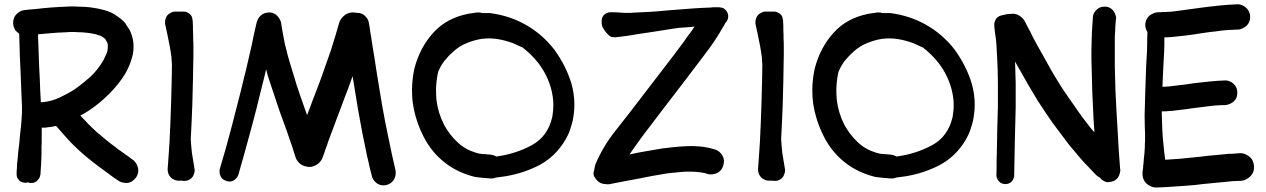

<svg xmlns="http://www.w3.org/2000/svg" viewBox="-20 -792 5763 874"><path d="M341.8 -105.5C356.4 -91.8 372.1 -79.1 387.7 -66.4C403.3 -53.7 418.9 -42 435.5 -29.3C441.4 -25.4 447.3 -21.5 453.1 -16.6C459 -11.7 464.8 -7.8 470.7 -3.9L494.1 13.7C502 18.6 509.8 24.4 518.6 30.3C526.4 36.1 536.1 39.1 546.9 40C549.8 41 552.7 41 555.7 41C562.5 41 569.3 39.1 576.2 36.1C585 31.2 591.8 25.4 598.6 16.6C605.5 7.8 608.4 -2 609.4 -11.7V-16.6C609.4 -24.4 607.4 -32.2 603.5 -41C598.6 -50.8 592.8 -58.6 585 -64.5C577.1 -69.3 569.3 -75.2 562.5 -81.1C554.7 -85.9 546.9 -91.8 539.1 -97.7C533.2 -101.6 527.3 -105.5 522.5 -109.4C516.6 -113.3 510.7 -117.2 505.9 -122.1C491.2 -132.8 476.6 -143.6 462.9 -155.3C448.2 -167 434.6 -178.7 420.9 -190.4C408.2 -202.1 395.5 -213.9 382.8 -226.6C371.1 -239.3 359.4 -252 346.7 -264.6L345.7 -265.6C358.4 -272.5 371.1 -280.3 383.8 -288.1C418 -310.5 449.2 -336.9 477.5 -365.2C505.9 -393.6 531.2 -424.8 552.7 -460.9C567.4 -487.3 578.1 -515.6 585 -545.9C586.9 -556.6 587.9 -568.4 587.9 -579.1C587.9 -598.6 585 -618.2 578.1 -636.7C574.2 -647.5 570.3 -655.3 567.4 -660.2C563.5 -665 557.6 -672.9 550.8 -685.5C541 -698.2 524.4 -711.9 501 -726.6C478.5 -741.2 441.4 -752 389.6 -758.8C371.1 -760.7 353.5 -761.7 335 -761.7C326.2 -762.7 318.4 -762.7 309.6 -762.7C299.8 -762.7 290 -762.7 281.2 -761.7C258.8 -760.7 235.4 -759.8 211.9 -757.8C189.5 -755.9 166 -753.9 143.6 -751L118.2 -749C109.4 -748 101.6 -747.1 92.8 -746.1C83 -745.1 73.2 -742.2 64.5 -735.4C55.7 -728.5 48.8 -721.7 44.9 -712.9C42 -706.1 40 -698.2 40 -689.5V-682.6C41 -671.9 44.9 -663.1 49.8 -654.3C54.7 -648.4 60.5 -643.6 67.4 -638.7C68.4 -604.5 69.3 -571.3 70.3 -537.1C73.2 -483.4 75.2 -428.7 77.1 -375L80.1 -307.6V-296.9V-278.3C79.1 -272.5 79.1 -266.6 79.1 -261.7C78.1 -256.8 78.1 -251 78.1 -246.1C77.1 -229.5 75.2 -212.9 73.2 -196.3C71.3 -179.7 69.3 -162.1 68.4 -145.5L62.5 -95.7C61.5 -79.1 59.6 -61.5 57.6 -44.9C57.6 -38.1 57.6 -30.3 56.6 -22.5C55.7 -15.6 55.7 -7.8 55.7 -1V2C55.7 7.8 56.6 13.7 59.6 18.6C63.5 25.4 68.4 31.2 73.2 34.2C79.1 37.1 85.9 39.1 92.8 40C97.7 40 101.6 39.1 105.5 38.1C109.4 39.1 113.3 40 118.2 41H122.1C128.9 41 134.8 40 139.6 37.1C146.5 34.2 151.4 29.3 156.2 22.5C161.1 15.6 163.1 8.8 164.1 2C165 -12.7 166 -28.3 167 -43L168.9 -87.9V-124C169.9 -135.7 169.9 -147.5 169.9 -160.2V-210.9H178.7C183.6 -210.9 187.5 -210.9 192.4 -211.9C207 -212.9 220.7 -215.8 235.4 -218.8L279.3 -168.9C298.8 -146.5 319.3 -126 341.8 -105.5ZM163.1 -379.9C162.1 -416 160.2 -453.1 158.2 -489.3L154.3 -598.6C153.3 -611.3 153.3 -623 153.3 -635.7C167 -636.7 180.7 -638.7 195.3 -639.6C225.6 -642.6 256.8 -644.5 287.1 -645.5C294.9 -646.5 302.7 -646.5 309.6 -646.5C317.4 -646.5 325.2 -646.5 332 -645.5C347.7 -645.5 363.3 -644.5 377.9 -642.6C388.7 -641.6 398.4 -639.6 408.2 -637.7C418 -635.7 427.7 -632.8 437.5 -628.9C441.4 -627 445.3 -625 449.2 -622.1C454.1 -619.1 457 -616.2 460 -613.3L462.9 -607.4C465.8 -602.5 466.8 -599.6 467.8 -598.6C468.8 -596.7 469.7 -593.8 470.7 -590.8V-582V-578.1C470.7 -567.4 468.8 -557.6 464.8 -547.9C460 -537.1 455.1 -526.4 450.2 -516.6C433.6 -488.3 414.1 -463.9 391.6 -442.4C368.2 -421.9 343.8 -402.3 317.4 -383.8C295.9 -370.1 273.4 -358.4 251 -347.7C227.5 -336.9 203.1 -330.1 177.7 -327.1H166L163.1 -379.9Z M764.6 21.5C767.6 23.4 771.5 25.4 774.4 26.4C779.3 29.3 785.2 30.3 791 30.3H807.6C809.6 31.2 811.5 31.2 814.5 31.2H823.2C830.1 31.2 835.9 29.3 842.8 25.4C849.6 21.5 854.5 16.6 858.4 10.7C859.4 9.8 859.4 7.8 860.4 5.9C861.3 3.9 862.3 2 863.3 -1C865.2 -5.9 866.2 -11.7 866.2 -16.6C866.2 -19.5 866.2 -22.5 865.2 -25.4L859.4 -60.5C857.4 -73.2 855.5 -85 853.5 -96.7L850.6 -126L848.6 -155.3V-165C851.6 -215.8 853.5 -266.6 855.5 -316.4C856.4 -354.5 857.4 -391.6 858.4 -429.7C859.4 -467.8 859.4 -505.9 860.4 -543.9V-578.1C860.4 -589.8 860.4 -601.6 859.4 -613.3C859.4 -626 859.4 -639.6 858.4 -653.3C858.4 -666 858.4 -679.7 857.4 -692.4C857.4 -695.3 857.4 -698.2 856.4 -701.2C855.5 -708 854.5 -713.9 851.6 -718.8C848.6 -724.6 843.8 -729.5 836.9 -733.4C830.1 -737.3 823.2 -739.3 816.4 -739.3H776.4C771.5 -739.3 765.6 -738.3 760.7 -735.4C755.9 -733.4 752 -730.5 747.1 -727.5C741.2 -722.7 737.3 -716.8 734.4 -708C732.4 -703.1 731.4 -699.2 731.4 -694.3V-690.4V-683.6L741.2 -638.7L750 -594.7C752 -585.9 753.9 -577.1 754.9 -568.4C756.8 -559.6 757.8 -550.8 758.8 -542L760.7 -532.2V-522.5C761.7 -517.6 761.7 -513.7 761.7 -508.8C762.7 -503.9 762.7 -500 762.7 -495.1V-494.1L761.7 -432.6C760.7 -394.5 759.8 -357.4 758.8 -320.3L754.9 -212.9V-208C753.9 -207 753.9 -205.1 753.9 -203.1V-194.3C752.9 -164.1 751 -134.8 749 -104.5L746.1 -63.5L743.2 -22.5V-18.6C743.2 -11.7 745.1 -4.9 748 2C752 10.7 757.8 16.6 764.6 21.5Z M1324.2 -80.1C1325.2 -79.1 1325.2 -77.1 1325.2 -76.2C1328.1 -67.4 1333 -60.5 1337.9 -54.7C1344.7 -45.9 1354.5 -40 1366.2 -36.1C1374 -33.2 1381.8 -32.2 1389.6 -32.2C1392.6 -32.2 1396.5 -32.2 1400.4 -33.2C1411.1 -36.1 1420.9 -41 1430.7 -48.8C1439.5 -57.6 1446.3 -66.4 1449.2 -77.1C1454.1 -88.9 1458 -100.6 1461.9 -113.3C1466.8 -125 1470.7 -136.7 1474.6 -149.4C1478.5 -159.2 1482.4 -168.9 1485.4 -178.7C1489.3 -189.5 1493.2 -199.2 1497.1 -209C1507.8 -239.3 1519.5 -269.5 1531.2 -299.8C1542 -330.1 1553.7 -360.4 1565.4 -390.6C1572.3 -409.2 1578.1 -426.8 1585 -445.3L1591.8 -404.3L1609.4 -295.9C1616.2 -260.7 1622.1 -225.6 1628.9 -189.5L1650.4 -84C1654.3 -68.4 1658.2 -52.7 1661.1 -37.1L1672.9 9.8C1674.8 18.6 1679.7 27.3 1686.5 34.2C1693.4 42 1702.1 46.9 1710.9 49.8C1715.8 50.8 1719.7 51.8 1724.6 51.8C1729.5 51.8 1734.4 50.8 1740.2 49.8C1750 46.9 1757.8 43 1764.6 36.1C1771.5 29.3 1776.4 21.5 1779.3 10.7C1780.3 5.9 1781.2 2 1781.2 -2V-5.9C1781.2 -9.8 1781.2 -13.7 1780.3 -17.6C1768.6 -67.4 1757.8 -116.2 1748 -166C1737.3 -215.8 1727.5 -266.6 1718.8 -316.4C1712.9 -351.6 1707 -386.7 1701.2 -422.9C1695.3 -459 1689.5 -494.1 1684.6 -529.3L1678.7 -564.5C1676.8 -577.1 1674.8 -588.9 1672.9 -600.6C1670.9 -615.2 1668.9 -628.9 1666 -643.6C1664.1 -658.2 1662.1 -672.9 1659.2 -687.5C1658.2 -696.3 1654.3 -705.1 1647.5 -712.9C1640.6 -721.7 1632.8 -727.5 1624 -730.5C1619.1 -732.4 1614.3 -733.4 1608.4 -733.4H1604.5C1597.7 -734.4 1591.8 -735.4 1585.9 -735.4C1581.1 -735.4 1575.2 -734.4 1570.3 -733.4C1559.6 -730.5 1549.8 -724.6 1541 -715.8C1532.2 -707 1526.4 -697.3 1523.4 -686.5C1511.7 -644.5 1499 -602.5 1485.4 -560.5C1470.7 -518.6 1456.1 -477.5 1441.4 -435.5C1430.7 -405.3 1418.9 -376 1407.2 -345.7C1397.5 -320.3 1387.7 -293.9 1377.9 -267.6L1346.7 -356.4C1335.9 -387.7 1325.2 -418.9 1316.4 -451.2C1306.6 -482.4 1296.9 -513.7 1288.1 -545.9C1286.1 -554.7 1284.2 -564.5 1281.2 -574.2C1278.3 -584 1276.4 -593.8 1274.4 -603.5C1271.5 -617.2 1269.5 -630.9 1266.6 -645.5C1263.7 -660.2 1261.7 -673.8 1259.8 -687.5C1257.8 -696.3 1253.9 -705.1 1247.1 -713.9C1240.2 -722.7 1233.4 -728.5 1224.6 -731.4C1218.8 -734.4 1211.9 -735.4 1205.1 -735.4C1202.1 -735.4 1199.2 -735.4 1196.3 -734.4C1185.5 -733.4 1176.8 -729.5 1169.9 -723.6C1162.1 -717.8 1156.2 -710 1152.3 -700.2C1149.4 -695.3 1148.4 -690.4 1147.5 -685.5C1146.5 -682.6 1146.5 -680.7 1145.5 -677.7L1135.7 -634.8C1132.8 -620.1 1129.9 -606.4 1127 -591.8C1124 -580.1 1122.1 -568.4 1119.1 -557.6C1116.2 -545.9 1114.3 -534.2 1111.3 -523.4C1103.5 -489.3 1095.7 -456.1 1086.9 -421.9C1079.1 -387.7 1070.3 -354.5 1061.5 -320.3L1035.2 -217.8L1007.8 -116.2L980.5 -22.5C979.5 -18.6 979.5 -14.6 979.5 -11.7C979.5 -7.8 979.5 -3.9 980.5 1C983.4 8.8 986.3 15.6 991.2 20.5C996.1 25.4 1002.9 29.3 1011.7 32.2C1016.6 33.2 1020.5 34.2 1025.4 34.2C1028.3 34.2 1031.2 34.2 1034.2 33.2C1041 31.2 1047.9 27.3 1053.7 21.5C1059.6 15.6 1063.5 8.8 1065.4 2C1080.1 -47.9 1093.8 -97.7 1107.4 -147.5C1121.1 -197.3 1134.8 -248 1147.5 -297.9C1156.2 -332 1164.1 -366.2 1172.9 -400.4C1179.7 -425.8 1185.5 -451.2 1191.4 -476.6C1196.3 -456.1 1202.1 -436.5 1209 -417L1241.2 -320.3C1251 -291 1260.7 -262.7 1271.5 -234.4C1282.2 -206.1 1292 -176.8 1301.8 -148.4C1305.7 -136.7 1309.6 -125 1313.5 -114.3C1316.4 -103.5 1320.3 -91.8 1324.2 -80.1Z M2004.9 -51.8C2044.9 -20.5 2090.8 1 2143.6 13.7L2178.7 17.6L2213.9 20.5H2217.8C2224.6 20.5 2230.5 19.5 2235.4 16.6C2243.2 15.6 2250 14.6 2256.8 13.7C2316.4 6.8 2373 -9.8 2426.8 -36.1C2480.5 -62.5 2523.4 -103.5 2554.7 -157.2C2562.5 -170.9 2569.3 -184.6 2574.2 -199.2C2579.1 -212.9 2583 -227.5 2586.9 -242.2C2591.8 -267.6 2594.7 -292 2594.7 -316.4C2594.7 -348.6 2589.8 -380.9 2581.1 -412.1C2564.5 -466.8 2538.1 -517.6 2503.9 -565.4C2466.8 -613.3 2423.8 -650.4 2374 -678.7C2324.2 -707 2270.5 -724.6 2210.9 -732.4H2174.8C2169.9 -734.4 2164.1 -735.4 2158.2 -735.4H2152.3L2131.8 -732.4C2125 -731.4 2119.1 -730.5 2112.3 -729.5C2046.9 -716.8 1993.2 -688.5 1952.1 -642.6C1911.1 -597.7 1882.8 -543 1866.2 -479.5C1859.4 -447.3 1855.5 -414.1 1855.5 -381.8C1855.5 -361.3 1856.4 -341.8 1859.4 -321.3C1867.2 -268.6 1883.8 -217.8 1908.2 -169.9C1932.6 -122.1 1964.8 -83 2004.9 -51.8ZM2213.9 -87.9C2195.3 -89.8 2183.6 -90.8 2176.8 -90.8C2169.9 -90.8 2159.2 -92.8 2146.5 -96.7C2114.3 -106.4 2085.9 -122.1 2062.5 -144.5C2038.1 -167 2018.6 -193.4 2002 -222.7C1983.4 -258.8 1971.7 -296.9 1966.8 -336.9C1965.8 -350.6 1964.8 -364.3 1964.8 -378.9C1964.8 -405.3 1967.8 -430.7 1972.7 -457C1973.6 -460 1973.6 -461.9 1974.6 -464.8C1981.4 -482.4 1991.2 -499 2002 -513.7C2014.6 -529.3 2028.3 -543.9 2043.9 -557.6C2062.5 -574.2 2082 -586.9 2104.5 -595.7C2126 -604.5 2148.4 -611.3 2172.9 -615.2C2183.6 -616.2 2195.3 -617.2 2206.1 -617.2C2218.8 -617.2 2231.4 -616.2 2244.1 -614.3C2267.6 -610.4 2291 -604.5 2314.5 -595.7C2321.3 -592.8 2327.1 -589.8 2334 -586.9C2340.8 -584 2346.7 -581.1 2353.5 -578.1C2354.5 -577.1 2356.4 -577.1 2358.4 -576.2C2384.8 -555.7 2409.2 -532.2 2429.7 -505.9C2457 -470.7 2476.6 -431.6 2488.3 -389.6C2495.1 -364.3 2499 -338.9 2499 -313.5C2499 -295.9 2497.1 -278.3 2494.1 -259.8C2480.5 -200.2 2449.2 -157.2 2400.4 -130.9C2351.6 -104.5 2298.8 -87.9 2243.2 -80.1C2242.2 -80.1 2240.2 -80.1 2239.3 -79.1C2231.4 -84 2222.7 -86.9 2213.9 -87.9Z M2736.3 -647.5C2740.2 -642.6 2745.1 -637.7 2750 -632.8C2754.9 -627.9 2760.7 -624 2767.6 -623H2773.4C2776.4 -622.1 2778.3 -622.1 2780.3 -622.1C2786.1 -623 2796.9 -624 2812.5 -626C2827.1 -627.9 2835 -628.9 2835.9 -628.9C2853.5 -631.8 2871.1 -634.8 2889.6 -637.7L2942.4 -645.5C2959 -648.4 2975.6 -650.4 2992.2 -653.3L3041 -661.1C3045.9 -662.1 3050.8 -662.1 3055.7 -663.1L3067.4 -665C3082 -666 3095.7 -667 3110.4 -668C3121.1 -668.9 3130.9 -669.9 3141.6 -670.9C3134.8 -660.2 3127 -649.4 3119.1 -638.7C3110.4 -627.9 3102.5 -616.2 3094.7 -604.5C3061.5 -559.6 3027.3 -514.6 2993.2 -470.7C2959 -425.8 2924.8 -380.9 2890.6 -336.9C2855.5 -291 2819.3 -244.1 2781.2 -196.3C2743.2 -148.4 2712.9 -97.7 2690.4 -43.9C2688.5 -38.1 2687.5 -32.2 2686.5 -26.4L2682.6 -8.8C2681.6 -6.8 2681.6 -4.9 2681.6 -2C2681.6 4.9 2684.6 11.7 2689.5 18.6C2695.3 27.3 2702.1 34.2 2710 39.1C2718.8 43.9 2727.5 45.9 2737.3 45.9C2740.2 46.9 2744.1 46.9 2747.1 46.9C2750 46.9 2753.9 46.9 2756.8 45.9C2799.8 37.1 2842.8 29.3 2884.8 21.5C2926.8 12.7 2969.7 4.9 3012.7 -2C3027.3 -3.9 3043 -5.9 3057.6 -6.8C3072.3 -8.8 3087.9 -9.8 3102.5 -10.7H3117.2C3127 -10.7 3136.7 -10.7 3146.5 -9.8C3161.1 -8.8 3174.8 -6.8 3189.5 -3.9L3201.2 0C3206.1 1 3210.9 2 3215.8 2C3220.7 2 3225.6 1 3230.5 0C3241.2 -2 3251 -6.8 3257.8 -13.7C3264.6 -20.5 3269.5 -28.3 3272.5 -39.1C3274.4 -45.9 3275.4 -51.8 3275.4 -57.6C3275.4 -61.5 3275.4 -65.4 3274.4 -68.4C3272.5 -78.1 3267.6 -86.9 3260.7 -94.7C3252.9 -103.5 3244.1 -108.4 3235.4 -111.3C3232.4 -112.3 3228.5 -113.3 3224.6 -114.3C3221.7 -115.2 3217.8 -116.2 3213.9 -117.2C3194.3 -122.1 3174.8 -125 3155.3 -126C3145.5 -127 3135.7 -127 3126 -127C3116.2 -127 3106.4 -127 3095.7 -126C3079.1 -125 3061.5 -124 3044.9 -122.1L2994.1 -116.2L2909.2 -101.6C2887.7 -97.7 2866.2 -93.8 2845.7 -88.9L2855.5 -103.5C2875 -131.8 2895.5 -159.2 2916 -187.5C2937.5 -214.8 2958 -242.2 2978.5 -269.5C3012.7 -314.5 3046.9 -359.4 3081.1 -403.3L3183.6 -538.1C3192.4 -549.8 3200.2 -561.5 3209 -572.3C3217.8 -584 3225.6 -595.7 3233.4 -607.4C3241.2 -619.1 3249 -630.9 3255.9 -642.6C3262.7 -655.3 3270.5 -667 3277.3 -678.7C3278.3 -681.6 3280.3 -683.6 3281.2 -686.5C3284.2 -689.5 3287.1 -693.4 3289.1 -697.3C3293 -703.1 3294.9 -710 3294.9 -717.8C3294.9 -725.6 3293 -732.4 3289.1 -738.3C3286.1 -744.1 3281.2 -749 3274.4 -753.9C3267.6 -756.8 3260.7 -758.8 3253.9 -758.8H3252.9H3235.4H3224.6C3222.7 -758.8 3220.7 -758.8 3217.8 -757.8C3191.4 -756.8 3165 -755.9 3138.7 -753.9L3024.4 -745.1C2997.1 -742.2 2969.7 -740.2 2943.4 -738.3C2917 -737.3 2889.6 -735.4 2862.3 -734.4C2855.5 -733.4 2849.6 -733.4 2842.8 -733.4H2823.2C2812.5 -734.4 2802.7 -734.4 2793 -735.4C2783.2 -736.3 2773.4 -736.3 2763.7 -736.3H2759.8C2753.9 -736.3 2748 -735.4 2742.2 -732.4C2735.4 -729.5 2729.5 -725.6 2725.6 -719.7C2721.7 -713.9 2719.7 -707 2718.8 -699.2V-692.4V-686.5V-685.5C2719.7 -678.7 2720.7 -671.9 2723.6 -667C2724.6 -666 2724.6 -665 2725.6 -664.1L2731.4 -654.3C2733.4 -652.3 2735.4 -650.4 2736.3 -647.5Z M3452.1 21.5C3455.1 23.4 3459 25.4 3461.9 26.4C3466.8 29.3 3472.7 30.3 3478.5 30.3H3495.1C3497.1 31.2 3499 31.2 3502 31.2H3510.7C3517.6 31.2 3523.4 29.3 3530.3 25.4C3537.1 21.5 3542 16.6 3545.9 10.7C3546.9 9.8 3546.9 7.8 3547.9 5.9C3548.8 3.9 3549.8 2 3550.8 -1C3552.7 -5.9 3553.7 -11.7 3553.7 -16.6C3553.7 -19.5 3553.7 -22.5 3552.7 -25.4L3546.9 -60.5C3544.9 -73.2 3543 -85 3541 -96.7L3538.1 -126L3536.1 -155.3V-165C3539.1 -215.8 3541 -266.6 3543 -316.4C3543.9 -354.5 3544.9 -391.6 3545.9 -429.7C3546.9 -467.8 3546.9 -505.9 3547.9 -543.9V-578.1C3547.9 -589.8 3547.9 -601.6 3546.9 -613.3C3546.9 -626 3546.9 -639.6 3545.9 -653.3C3545.9 -666 3545.9 -679.7 3544.9 -692.4C3544.9 -695.3 3544.9 -698.2 3543.9 -701.2C3543 -708 3542 -713.9 3539.1 -718.8C3536.1 -724.6 3531.2 -729.5 3524.4 -733.4C3517.6 -737.3 3510.7 -739.3 3503.9 -739.3H3463.9C3459 -739.3 3453.1 -738.3 3448.2 -735.4C3443.4 -733.4 3439.5 -730.5 3434.6 -727.5C3428.7 -722.7 3424.8 -716.8 3421.9 -708C3419.9 -703.1 3418.9 -699.2 3418.9 -694.3V-690.4V-683.6L3428.7 -638.7L3437.5 -594.7C3439.5 -585.9 3441.4 -577.1 3442.4 -568.4C3444.3 -559.6 3445.3 -550.8 3446.3 -542L3448.2 -532.2V-522.5C3449.2 -517.6 3449.2 -513.7 3449.2 -508.8C3450.2 -503.9 3450.2 -500 3450.2 -495.1V-494.1L3449.2 -432.6C3448.2 -394.5 3447.3 -357.4 3446.3 -320.3L3442.4 -212.9V-208C3441.4 -207 3441.4 -205.1 3441.4 -203.1V-194.3C3440.4 -164.1 3438.5 -134.8 3436.5 -104.5L3433.6 -63.5L3430.7 -22.5V-18.6C3430.7 -11.7 3432.6 -4.9 3435.5 2C3439.5 10.7 3445.3 16.6 3452.1 21.5Z M3827.1 -51.8C3867.2 -20.5 3913.1 1 3965.8 13.7L4001 17.6L4036.1 20.5H4040C4046.9 20.5 4052.7 19.5 4057.6 16.6C4065.4 15.6 4072.3 14.6 4079.1 13.7C4138.7 6.8 4195.3 -9.8 4249 -36.1C4302.7 -62.5 4345.7 -103.5 4377 -157.2C4384.8 -170.9 4391.6 -184.6 4396.5 -199.2C4401.4 -212.9 4405.3 -227.5 4409.2 -242.2C4414.1 -267.6 4417 -292 4417 -316.4C4417 -348.6 4412.1 -380.9 4403.3 -412.1C4386.7 -466.8 4360.4 -517.6 4326.2 -565.4C4289.1 -613.3 4246.1 -650.4 4196.3 -678.7C4146.5 -707 4092.8 -724.6 4033.2 -732.4H3997.1C3992.2 -734.4 3986.3 -735.4 3980.5 -735.4H3974.6L3954.1 -732.4C3947.3 -731.4 3941.4 -730.5 3934.6 -729.5C3869.1 -716.8 3815.4 -688.5 3774.4 -642.6C3733.4 -597.7 3705.1 -543 3688.5 -479.5C3681.6 -447.3 3677.7 -414.1 3677.7 -381.8C3677.7 -361.3 3678.7 -341.8 3681.6 -321.3C3689.5 -268.6 3706.1 -217.8 3730.5 -169.9C3754.9 -122.1 3787.1 -83 3827.1 -51.8ZM4036.1 -87.9C4017.6 -89.8 4005.9 -90.8 3999 -90.8C3992.2 -90.8 3981.4 -92.8 3968.8 -96.7C3936.5 -106.4 3908.2 -122.1 3884.8 -144.5C3860.4 -167 3840.8 -193.4 3824.2 -222.7C3805.7 -258.8 3793.9 -296.9 3789.1 -336.9C3788.1 -350.6 3787.1 -364.3 3787.1 -378.9C3787.1 -405.3 3790 -430.7 3794.9 -457C3795.9 -460 3795.9 -461.9 3796.9 -464.8C3803.7 -482.4 3813.5 -499 3824.2 -513.7C3836.9 -529.3 3850.6 -543.9 3866.2 -557.6C3884.8 -574.2 3904.3 -586.9 3926.8 -595.7C3948.2 -604.5 3970.7 -611.3 3995.1 -615.2C4005.9 -616.2 4017.6 -617.2 4028.3 -617.2C4041 -617.2 4053.7 -616.2 4066.4 -614.3C4089.8 -610.4 4113.3 -604.5 4136.7 -595.7C4143.6 -592.8 4149.4 -589.8 4156.2 -586.9C4163.1 -584 4168.9 -581.1 4175.8 -578.1C4176.8 -577.1 4178.7 -577.1 4180.7 -576.2C4207 -555.7 4231.4 -532.2 4252 -505.9C4279.3 -470.7 4298.8 -431.6 4310.5 -389.6C4317.4 -364.3 4321.3 -338.9 4321.3 -313.5C4321.3 -295.9 4319.3 -278.3 4316.4 -259.8C4302.7 -200.2 4271.5 -157.2 4222.7 -130.9C4173.8 -104.5 4121.1 -87.9 4065.4 -80.1C4064.5 -80.1 4062.5 -80.1 4061.5 -79.1C4053.7 -84 4044.9 -86.9 4036.1 -87.9Z M4772.5 -231.4C4796.9 -199.2 4821.3 -166 4845.7 -133.8C4854.5 -123 4863.3 -113.3 4872.1 -102.5C4880.9 -91.8 4889.6 -82 4898.4 -71.3C4909.2 -58.6 4920.9 -45.9 4933.6 -33.2L4968.8 3.9C4973.6 8.8 4978.5 12.7 4985.4 15.6C4991.2 22.5 4998 28.3 5004.9 32.2C5009.8 35.2 5015.6 37.1 5022.5 37.1C5025.4 37.1 5028.3 37.1 5031.2 36.1C5042 35.2 5050.8 32.2 5057.6 27.3C5064.5 22.5 5070.3 15.6 5074.2 6.8C5077.1 -1 5079.1 -8.8 5080.1 -16.6C5080.1 -17.6 5080.1 -19.5 5079.1 -20.5C5074.2 -80.1 5070.3 -140.6 5067.4 -200.2C5063.5 -259.8 5060.5 -319.3 5057.6 -379.9C5056.6 -416 5055.7 -453.1 5054.7 -489.3V-626C5055.7 -635.7 5055.7 -645.5 5056.6 -654.3C5056.6 -662.1 5056.6 -669.9 5057.6 -678.7C5058.6 -686.5 5058.6 -694.3 5059.6 -703.1C5060.5 -705.1 5060.5 -707 5060.5 -710C5060.5 -716.8 5058.6 -722.7 5055.7 -729.5C5051.8 -738.3 5046.9 -746.1 5040 -751C5033.2 -756.8 5024.4 -760.7 5014.6 -761.7H5006.8C5000 -761.7 4993.2 -760.7 4987.3 -757.8C4979.5 -754.9 4972.7 -749 4965.8 -741.2C4959 -733.4 4956.1 -724.6 4955.1 -715.8L4951.2 -657.2C4950.2 -647.5 4950.2 -637.7 4950.2 -627.9C4949.2 -618.2 4949.2 -608.4 4949.2 -598.6C4948.2 -580.1 4948.2 -561.5 4948.2 -543C4948.2 -524.4 4948.2 -505.9 4949.2 -487.3C4950.2 -450.2 4951.2 -413.1 4952.1 -375L4958 -248L4961.9 -189.5L4944.3 -210C4919.9 -240.2 4897.5 -270.5 4876 -302.7C4853.5 -334 4832 -365.2 4810.5 -397.5C4790 -430.7 4769.5 -463.9 4751 -498C4732.4 -531.2 4712.9 -565.4 4694.3 -599.6C4685.5 -615.2 4677.7 -630.9 4669.9 -647.5C4661.1 -663.1 4653.3 -678.7 4645.5 -694.3C4640.6 -704.1 4632.8 -711.9 4623 -718.8C4613.3 -725.6 4603.5 -728.5 4592.8 -729.5C4588.9 -729.5 4585 -729.5 4582 -728.5H4577.1C4572.3 -728.5 4568.4 -728.5 4564.5 -727.5C4562.5 -726.6 4560.5 -726.6 4557.6 -726.6L4551.8 -724.6H4549.8C4549.8 -723.6 4549.8 -723.6 4548.8 -723.6H4545.9C4543 -722.7 4541 -722.7 4539.1 -721.7C4532.2 -720.7 4526.4 -717.8 4521.5 -713.9C4515.6 -709 4511.7 -703.1 4508.8 -696.3C4506.8 -691.4 4505.9 -685.5 4505.9 -679.7V-675.8C4506.8 -662.1 4508.8 -648.4 4510.7 -633.8C4512.7 -620.1 4514.6 -606.4 4515.6 -591.8L4519.5 -521.5C4521.5 -485.4 4522.5 -450.2 4522.5 -414.1V-306.6C4521.5 -270.5 4520.5 -235.4 4519.5 -199.2C4518.6 -163.1 4518.6 -127 4517.6 -90.8C4516.6 -74.2 4516.6 -58.6 4516.6 -43C4516.6 -26.4 4516.6 -10.7 4515.6 5.9C4515.6 12.7 4517.6 18.6 4521.5 25.4C4525.4 32.2 4530.3 37.1 4536.1 41C4542 43.9 4548.8 45.9 4556.6 45.9C4564.5 45.9 4571.3 43.9 4577.1 41C4583 37.1 4587.9 32.2 4591.8 25.4C4594.7 18.6 4596.7 12.7 4596.7 5.9L4599.6 -149.4L4603.5 -305.7V-415L4600.6 -511.7C4605.5 -502.9 4611.3 -493.2 4616.2 -484.4C4644.5 -432.6 4673.8 -382.8 4704.1 -333C4726.6 -298.8 4749 -264.6 4772.5 -231.4Z M5188.5 30.3C5193.4 39.1 5201.2 46.9 5211.9 52.7C5221.7 58.6 5231.4 61.5 5241.2 61.5H5242.2C5272.5 60.5 5302.7 59.6 5333 56.6C5362.3 54.7 5392.6 52.7 5422.9 49.8C5443.4 46.9 5463.9 44.9 5484.4 43L5545.9 37.1L5565.4 35.2C5571.3 34.2 5577.1 34.2 5584 33.2C5591.8 32.2 5599.6 32.2 5606.4 32.2C5614.3 31.2 5622.1 31.2 5628.9 31.2C5639.6 30.3 5649.4 27.3 5659.2 20.5C5669.9 13.7 5676.8 5.9 5681.6 -2.9C5686.5 -11.7 5688.5 -20.5 5688.5 -31.2V-34.2C5687.5 -45.9 5684.6 -56.6 5679.7 -65.4C5673.8 -74.2 5666 -81.1 5655.3 -86.9C5646.5 -91.8 5636.7 -94.7 5627 -94.7H5624L5598.6 -92.8C5589.8 -91.8 5582 -91.8 5573.2 -91.8L5553.7 -89.8C5546.9 -88.9 5540 -88.9 5533.2 -87.9L5471.7 -82C5451.2 -79.1 5430.7 -77.1 5410.2 -75.2L5351.6 -69.3L5293 -65.4C5290 -65.4 5287.1 -65.4 5284.2 -64.5C5281.2 -86.9 5278.3 -109.4 5276.4 -131.8C5271.5 -176.8 5269.5 -222.7 5268.6 -269.5V-285.2H5275.4C5282.2 -285.2 5290 -285.2 5296.9 -286.1C5301.8 -287.1 5307.6 -287.1 5313.5 -287.1L5329.1 -289.1L5378.9 -294.9C5395.5 -297.9 5412.1 -299.8 5428.7 -301.8L5475.6 -307.6C5490.2 -309.6 5505.9 -311.5 5521.5 -312.5C5527.3 -312.5 5533.2 -312.5 5539.1 -313.5H5556.6C5566.4 -314.5 5576.2 -317.4 5585 -322.3C5593.8 -327.1 5600.6 -334 5605.5 -341.8C5610.4 -349.6 5612.3 -359.4 5612.3 -370.1C5612.3 -380.9 5610.4 -389.6 5605.5 -397.5C5600.6 -406.2 5593.8 -413.1 5585 -418C5576.2 -422.9 5568.4 -425.8 5559.6 -425.8H5556.6C5533.2 -424.8 5509.8 -423.8 5485.4 -420.9C5461.9 -418 5438.5 -416 5414.1 -413.1C5397.5 -410.2 5381.8 -408.2 5365.2 -406.2L5316.4 -400.4C5311.5 -399.4 5306.6 -399.4 5301.8 -398.4C5296.9 -398.4 5292 -398.4 5287.1 -397.5C5281.2 -397.5 5276.4 -397.5 5271.5 -396.5C5272.5 -425.8 5274.4 -455.1 5275.4 -484.4C5276.4 -496.1 5276.4 -507.8 5277.3 -520.5C5278.3 -532.2 5278.3 -543.9 5279.3 -556.6C5280.3 -576.2 5280.3 -595.7 5280.3 -615.2V-622.1C5289.1 -622.1 5298.8 -622.1 5308.6 -623L5328.1 -625C5334 -626 5339.8 -626 5346.7 -627C5365.2 -628.9 5384.8 -630.9 5404.3 -633.8C5423.8 -636.7 5443.4 -639.6 5461.9 -642.6C5480.5 -645.5 5498 -647.5 5516.6 -649.4C5534.2 -652.3 5551.8 -654.3 5570.3 -655.3C5577.1 -656.2 5585 -656.2 5591.8 -656.2C5598.6 -657.2 5606.4 -657.2 5613.3 -657.2C5623 -657.2 5632.8 -660.2 5641.6 -666C5651.4 -670.9 5658.2 -677.7 5663.1 -685.5C5668 -694.3 5670.9 -704.1 5670.9 -714.8C5670.9 -725.6 5668 -735.4 5663.1 -743.2C5658.2 -752 5651.4 -758.8 5641.6 -764.6C5632.8 -769.5 5624 -772.5 5615.2 -772.5H5613.3C5585 -771.5 5557.6 -769.5 5529.3 -766.6C5502 -763.7 5474.6 -760.7 5446.3 -756.8C5427.7 -753.9 5408.2 -752 5388.7 -749L5332 -741.2C5326.2 -740.2 5320.3 -740.2 5315.4 -739.3C5309.6 -738.3 5303.7 -738.3 5297.9 -738.3C5290 -737.3 5282.2 -737.3 5274.4 -737.3C5266.6 -736.3 5258.8 -736.3 5251 -736.3C5241.2 -735.4 5231.4 -732.4 5222.7 -727.5C5212.9 -722.7 5206.1 -715.8 5201.2 -707C5196.3 -698.2 5193.4 -689.5 5193.4 -678.7C5193.4 -668 5196.3 -658.2 5201.2 -649.4C5202.1 -648.4 5202.1 -647.5 5203.1 -646.5C5203.1 -636.7 5203.1 -627 5202.1 -617.2C5202.1 -598.6 5202.1 -579.1 5201.2 -559.6C5200.2 -547.9 5200.2 -536.1 5199.2 -523.4L5197.3 -488.3C5196.3 -451.2 5194.3 -414.1 5193.4 -377.9C5192.4 -341.8 5191.4 -304.7 5190.4 -268.6C5190.4 -239.3 5191.4 -210 5192.4 -181.6V-177.7V-150.4C5191.4 -140.6 5191.4 -130.9 5191.4 -122.1C5190.4 -112.3 5190.4 -102.5 5189.5 -93.8C5188.5 -84 5187.5 -74.2 5186.5 -65.4C5186.5 -61.5 5186.5 -57.6 5185.5 -53.7C5185.5 -49.8 5185.5 -45.9 5184.6 -43C5183.6 -38.1 5183.6 -32.2 5183.6 -27.3L5181.6 -15.6C5180.7 -10.7 5180.7 -5.9 5180.7 -1C5180.7 10.7 5183.6 21.5 5188.5 30.3Z"/></svg>

Font: Citrustime FakeCyr
Style: Regular
Weight: 400
Version: Version 1.1